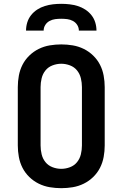

<svg xmlns="http://www.w3.org/2000/svg" viewBox="-20 -975 640 1003"><path d="M300 8Q270 8 240 3Q210 -2 182.5 -15.5Q155 -29 133 -50.5Q111 -72 97.5 -98.5Q84 -125 78.5 -155Q73 -185 73 -215V-520Q73 -550 78.5 -580Q84 -610 97.5 -636.5Q111 -663 133 -684.5Q155 -706 182.5 -719.5Q210 -733 240 -738Q270 -743 300 -743Q330 -743 360 -738Q390 -733 417.5 -719.5Q445 -706 467 -684.5Q489 -663 502.5 -636.5Q516 -610 521.5 -580Q527 -550 527 -520V-215Q527 -185 521.5 -155Q516 -125 502.5 -98.5Q489 -72 467 -50.5Q445 -29 417.5 -15.5Q390 -2 360 3Q330 8 300 8ZM300 -93Q323 -93 345.5 -101.5Q368 -110 382.5 -128Q397 -146 402.5 -169Q408 -192 408 -215V-520Q408 -543 402.5 -566Q397 -589 382.5 -607Q368 -625 345.5 -633.5Q323 -642 300 -642Q277 -642 254.5 -633.5Q232 -625 217.5 -607Q203 -589 197.5 -566Q192 -543 192 -520V-215Q192 -192 197.5 -169Q203 -146 217.5 -128Q232 -110 254.5 -101.5Q277 -93 300 -93ZM116 -815Q116 -837 122.5 -858Q129 -879 142.5 -896Q156 -913 174.5 -925Q193 -937 214 -943.5Q235 -950 256.5 -952.5Q278 -955 300 -955Q322 -955 343.5 -952.5Q365 -950 386 -943.5Q407 -937 425.5 -925Q444 -913 457.5 -896Q471 -879 477.5 -858Q484 -837 484 -815H392Q392 -831 383.5 -844.5Q375 -858 361 -865.5Q347 -873 331.5 -875Q316 -877 300 -877Q284 -877 268.5 -875Q253 -873 239 -865.5Q225 -858 216.5 -844.5Q208 -831 208 -815Z"/></svg>

Font: Iosevka Fixed Extended
Style: Bold
Weight: 700
Width: 7
Monospace: yes
Designer: Belleve Invis
Foundry: Belleve Invis
Version: Version 24.1.1; ttfautohint (v1.8.4)